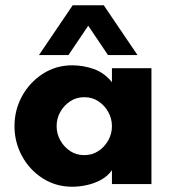

<svg xmlns="http://www.w3.org/2000/svg" viewBox="-20 -699 655 729"><path d="M254 10Q192 10 142 -22Q92 -54 63.5 -106.7Q35 -159.5 35 -219.7Q35 -281 63.4 -333.3Q91.8 -385.6 141.9 -418.3Q192 -451 254 -451Q296 -451 336 -437Q376 -423 405 -387V-440H555V0H405V-53Q390 -31 365 -17Q340 -3 311 3.5Q282 10 254 10ZM299.9 -110Q330 -110 353.5 -125.5Q377 -141 391 -165.9Q405 -190.9 405 -219.6Q405 -249 391 -274Q377 -299 353.6 -314.5Q330.2 -330 300.1 -330Q270 -330 246.5 -314.5Q223 -299 209 -274.2Q195 -249.5 195 -219.9Q195 -191 209 -166Q223 -141 246.4 -125.5Q269.8 -110 299.9 -110ZM128 -490 256 -679H374L502 -490H390L295 -631H335L240 -490Z"/></svg>

Font: Teachers
Style: Regular
Weight: 400
Designer: Alfredo Marco Pradil, Chank Diesel
Version: Version 1.001